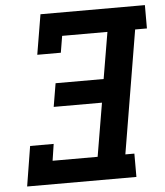

<svg xmlns="http://www.w3.org/2000/svg" viewBox="-53 -782 710 828"><g transform="rotate(-5 302.5 -367.5)"><path d="M31 0 59 -173H161L150 -101H345L384 -332H175L192 -433H400L434 -634H238L226 -562H124L153 -735H605V-634H554L465 -101H504V0Z"/></g></svg>

Font: Iosevka Slab Extended Oblique
Style: Bold
Weight: 700
Width: 7
Italic angle: -9°
Monospace: yes
Designer: Belleve Invis
Foundry: Belleve Invis
Version: Version 11.1.1; ttfautohint (v1.8.3)